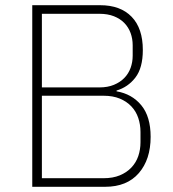

<svg xmlns="http://www.w3.org/2000/svg" viewBox="-20 -718 664 738"><path d="M104 -698H365Q443 -698 486 -653.5Q529 -609 529 -526Q529 -457 500.5 -420Q472 -383 428 -370V-367Q487 -357 523 -313.5Q559 -270 559 -192Q559 -105 513.5 -52.5Q468 0 384 0H104ZM141 -33H378Q414 -33 440.5 -44Q467 -55 485 -74Q503 -93 511.5 -118Q520 -143 520 -171V-211Q520 -239 511.5 -264.5Q503 -290 485 -309Q467 -328 440.5 -339Q414 -350 378 -350H141ZM141 -382H362Q394 -382 418 -392Q442 -402 458 -418.5Q474 -435 482 -457Q490 -479 490 -504V-544Q490 -569 482 -591Q474 -613 458 -629.5Q442 -646 418 -655.5Q394 -665 362 -665H141Z"/></svg>

Font: IBM Plex Sans KR ExtraLight
Style: Regular
Weight: 200
Designer: Mike Abbink; Paul van der Laan; Pieter van Rosmalen; Wujin Sim; Chorong Kim; Dohee Lee;
Foundry: Sandoll Inc.
Version: Version 1.001